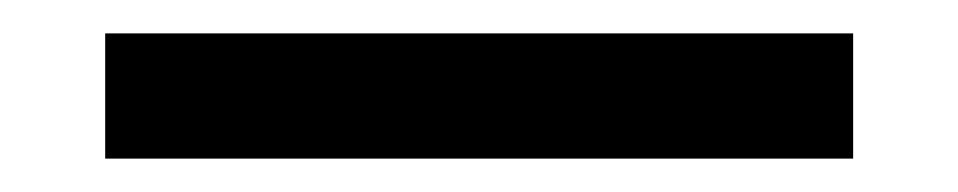

<svg xmlns="http://www.w3.org/2000/svg" viewBox="-20 -95 574 115"><path d="M43 0H491V-75H43Z"/></svg>

Font: Arthouse Owned Medium
Style: Regular
Weight: 500
Designer: Jeremy Tribby
Foundry: Tribby Type
Version: Version 1.000;PS 001.000;hotconv 1.0.88;makeotf.lib2.5.64775